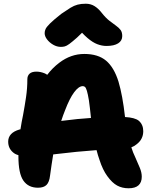

<svg xmlns="http://www.w3.org/2000/svg" viewBox="-20 -1001 820 1032"><path d="M671 11Q637 11 610 -3.5Q583 -18 557 -54Q532 -88 515 -141Q506 -166 499 -194Q443 -190 392 -185Q339 -179 292 -174Q279 -172 266 -171Q257 -117 249 -57Q245 -22 230 -7Q215 8 184 8Q132 8 105.5 -30.5Q79 -69 79 -160Q79 -163 79 -167Q61 -172 50 -182Q24 -204 24 -240Q24 -263 39 -279.5Q54 -296 85 -305Q88 -306 90 -306Q96 -346 104 -383Q113 -432 120 -479Q127 -526 127 -575Q127 -594 139 -605Q151 -616 176 -616Q198 -616 222 -606Q228 -603 234 -599Q262 -636 299 -664Q361 -711 433 -711Q507 -711 550 -675Q593 -639 617 -562Q639 -488 652 -372Q705 -369 726 -352Q750 -331 750 -296Q750 -253 715 -226Q702 -215 686 -209Q695 -180 706 -158Q721 -124 731.5 -99Q742 -74 742 -51Q742 -21 724.5 -5Q707 11 671 11ZM469 -367Q463 -426 458 -461Q452 -497 447 -513Q442 -529 437 -533.5Q432 -538 425 -538Q403 -538 378.5 -505Q354 -472 330 -409Q319 -382 309 -351Q318 -352 326 -353Q393 -362 469 -367ZM307 -749Q286 -749 266 -760.5Q246 -772 233 -789Q220 -806 220 -823Q220 -834 225 -845Q230 -856 249 -875Q268 -894 310 -927Q339 -947 358.5 -959Q378 -971 397 -976Q416 -981 441 -981Q467 -981 487.5 -968.5Q508 -956 526 -933Q548 -905 568 -889.5Q588 -874 603.5 -863Q619 -852 628 -840Q637 -828 637 -807Q637 -782 615 -768Q593 -754 552 -754Q528 -754 503 -763.5Q478 -773 450 -797Q436 -809 421 -825Q406 -810 394 -799Q368 -776 353 -765Q338 -754 328 -751.5Q318 -749 307 -749Z"/></svg>

Font: Shantell Sans Light ExtraBold
Style: Regular
Weight: 800
Version: Version 1.011;[c5ecc13dd]